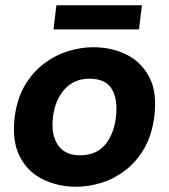

<svg xmlns="http://www.w3.org/2000/svg" viewBox="-20 -700 644 732"><path d="M270 12Q202 12 144 -16Q86 -44 55.5 -103Q25 -162 36 -254Q45 -324 74.5 -374Q104 -424 146.5 -456.5Q189 -489 238.5 -504.5Q288 -520 336 -520Q405 -520 462 -492Q519 -464 549.5 -405.5Q580 -347 568 -254Q559 -185 530.5 -135Q502 -85 459.5 -52Q417 -19 368 -3.5Q319 12 270 12ZM285 -108Q346 -108 380 -147.5Q414 -187 422 -254Q430 -320 406.5 -360Q383 -400 321 -400Q263 -400 226.5 -360Q190 -320 182 -254Q174 -187 200.5 -147.5Q227 -108 285 -108ZM184 -588 195 -680H521L510 -588Z"/></svg>

Font: Inclusive Sans
Style: Italic
Weight: 400
Italic angle: -7°
Designer: Olivia King
Foundry: Olivia King
Version: Version 2.004